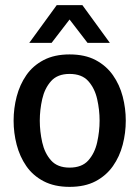

<svg xmlns="http://www.w3.org/2000/svg" viewBox="-20 -720 543 748"><path d="M33 -250Q33 -298 45 -344Q57 -390 82.5 -427Q108 -464 150 -486Q192 -508 251 -508Q311 -508 352.5 -486Q394 -464 420 -427Q446 -390 458 -344Q470 -298 470 -250Q470 -202 458 -156Q446 -110 420 -73Q394 -36 352.5 -14Q311 8 251 8Q192 8 150 -14Q108 -36 82.5 -73Q57 -110 45 -156Q33 -202 33 -250ZM135 -250Q135 -208 144.5 -165.5Q154 -123 179 -95Q204 -67 251 -67Q299 -67 324 -95Q349 -123 358.5 -165.5Q368 -208 368 -250Q368 -292 358.5 -334Q349 -376 324 -404Q299 -432 251 -432Q204 -432 179 -404Q154 -376 144.5 -334Q135 -292 135 -250ZM94 -553 201 -700H301L408 -553H321L251 -644L181 -553Z"/></svg>

Font: Epunda Sans Medium
Style: Regular
Weight: 500
Designer: Simon Atzbach
Foundry: typofactur
Version: Version 2.204; ttfautohint (v1.8.4.7-5d5b)